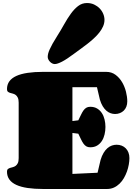

<svg xmlns="http://www.w3.org/2000/svg" viewBox="-20 -1255 902 1275"><path d="M680.2 -412.1Q680.2 -386.2 674.3 -361.8Q668.5 -337.4 656.2 -318.6Q644 -299.8 625 -288.3Q606 -276.9 579.1 -276.9Q563.5 -276.9 552.7 -283.4Q542 -290 533.7 -302Q525.4 -314 517.6 -330.6Q509.8 -347.2 500 -367.2L460.9 -372.1V-100.1L627.9 -107.9L647.9 -192.9Q656.2 -220.7 668 -240Q679.7 -259.3 693.6 -271.2Q707.5 -283.2 723.1 -288.6Q738.8 -293.9 754.4 -293.9Q772.5 -293.9 788.1 -287.8Q803.7 -281.7 815.2 -270Q826.7 -258.3 833 -241.9Q839.4 -225.6 839.4 -205.1Q839.4 -185.1 835.2 -161.9Q831.1 -138.7 823 -116Q814.9 -93.3 802.7 -72.3Q790.5 -51.3 773.9 -35.2Q757.3 -19 736.6 -9.5Q715.8 0 690.9 0H266.1Q208.5 0 163.8 -6.6Q119.1 -13.2 88.6 -27.1Q58.1 -41 42.2 -63Q26.4 -85 26.4 -115.2Q26.4 -127 32.2 -132.1Q38.1 -137.2 46.6 -139.9Q55.2 -142.6 65.2 -145Q75.2 -147.5 83.7 -153.6Q92.3 -159.7 98.1 -171.4Q104 -183.1 104 -205.1V-573.2Q104 -594.7 98.1 -606.7Q92.3 -618.7 83.7 -624.8Q75.2 -630.9 65.2 -633.3Q55.2 -635.7 46.6 -638.4Q38.1 -641.1 32.2 -646.2Q26.4 -651.4 26.4 -663.1Q26.4 -693.4 42.2 -715.1Q58.1 -736.8 88.6 -750.7Q119.1 -764.6 163.8 -771.2Q208.5 -777.8 266.1 -777.8H685.1Q720.7 -777.8 747.1 -758.3Q773.4 -738.8 790.8 -709.2Q808.1 -679.7 816.7 -645.5Q825.2 -611.3 825.2 -582Q825.2 -562.5 819.1 -546.9Q813 -531.2 802 -520.5Q791 -509.8 776.1 -503.9Q761.2 -498 744.1 -498Q729 -498 714.4 -503.2Q699.7 -508.3 686.5 -519.8Q673.3 -531.2 662.1 -549.6Q650.9 -567.9 643.1 -594.2L624 -675.8H460.9V-451.2L500 -456.1Q509.8 -475.6 517.6 -492.2Q525.4 -508.8 533.7 -520.8Q542 -532.7 552.7 -539.3Q563.5 -545.9 579.1 -545.9Q606 -545.9 625 -534.4Q644 -522.9 656.2 -504.4Q668.5 -485.8 674.3 -461.7Q680.2 -437.5 680.2 -412.1ZM296.9 -877Q296.9 -887.2 299.8 -899.2Q302.7 -911.1 310.1 -927.5Q317.4 -943.8 329.6 -965.8Q341.8 -987.8 360.8 -1017.6Q384.3 -1054.7 405.8 -1093.3Q427.2 -1131.8 450 -1163.3Q472.7 -1194.8 498.5 -1214.8Q524.4 -1234.9 557.6 -1234.9Q584 -1234.9 605.2 -1224.9Q626.5 -1214.8 641.8 -1199Q657.2 -1183.1 665.5 -1163.1Q673.8 -1143.1 673.8 -1123Q673.8 -1100.6 664.3 -1079.3Q654.8 -1058.1 638.7 -1037.8Q622.6 -1017.6 601.8 -998.8Q581.1 -980 558.6 -962.4Q536.1 -944.8 513.9 -929Q491.7 -913.1 472.7 -898.9Q423.3 -861.8 392.1 -845.7Q360.8 -829.6 343.8 -829.6Q335 -829.6 326.4 -834Q317.9 -838.4 311.3 -845.5Q304.7 -852.5 300.8 -860.8Q296.9 -869.1 296.9 -877Z"/></svg>

Font: Corben
Style: Bold
Weight: 700
Designer: vernon adams
Foundry: vernon adams
Version: Version 1.101; ttfautohint (v1.6)